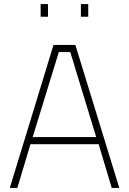

<svg xmlns="http://www.w3.org/2000/svg" viewBox="-20 -920 631 940"><path d="M564 0H527L463 -214H129L65 0H28L242 -700H349ZM451 -249 324 -665H268L140 -249ZM215 -838H179V-900H215ZM412 -838H376V-900H412Z"/></svg>

Font: Storia Sans Thin
Style: Regular
Weight: 100
Designer: Accademia di Belle Arti di Urbino and others
Foundry: Accademia di Belle Arti di Urbino and others.
Version: Version 60.001;May 25, 2020;FontCreator 12.0.0.2522 64-bit